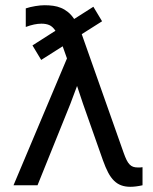

<svg xmlns="http://www.w3.org/2000/svg" viewBox="-20 -716 590 742"><path d="M105.5 -540.5 194.3 -597.2Q183.1 -613.8 170.4 -619.1Q157.7 -624.5 140.1 -624.5Q113.3 -624.5 79.6 -611.8V-683.6Q95.7 -689 116.2 -692.4Q136.7 -695.8 152.3 -695.8Q169.9 -695.8 185.8 -693.6Q201.7 -691.4 215.8 -685.5Q230 -679.7 242.7 -669.4Q255.4 -659.2 266.6 -642.6L340.8 -689.9L374.5 -633.8L295.9 -584L458 -125Q463.9 -108.4 469.2 -97.7Q474.6 -86.9 480.7 -80.6Q486.8 -74.2 494.4 -71.5Q502 -68.8 512.2 -68.8Q516.6 -68.8 521 -68.8Q525.4 -68.8 530.8 -69.8V0Q504.4 5.9 483.9 5.9Q463.9 5.9 448.5 0.2Q433.1 -5.4 420.7 -17.6Q408.2 -29.8 397.9 -49.3Q387.7 -68.8 377.9 -96.2L300.8 -314.9L277.8 -383.8L252 -314.9L125 0H32.2L238.8 -490.2L222.2 -537.1L139.2 -484.4Z"/></svg>

Font: Code New Roman
Style: Regular
Weight: 400
Monospace: yes
Designer: Sam Radian
Foundry: Code New Roman
Version: Version 2.00 November 29, 2014